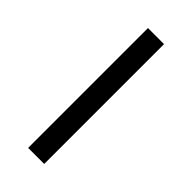

<svg xmlns="http://www.w3.org/2000/svg" viewBox="-300 -825 1108 1108"><g transform="rotate(45 254.5 -271.0)"><path d="M189 -760H320V218H189Z"/></g></svg>

Font: Noto Sans Ethiopic Black
Style: Regular
Weight: 900
Designer: Monotype Design Team
Foundry: Monotype Imaging Inc.
Version: Version 2.102; ttfautohint (v1.8.4.7-5d5b)